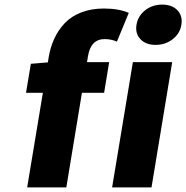

<svg xmlns="http://www.w3.org/2000/svg" viewBox="-20 -814 809 834"><path d="M93 -410.9 114 -536.9 187.9 -543 191.4 -565Q198.9 -609.7 216.1 -646.8Q233.3 -683.9 261.7 -713.8Q290.1 -743.6 333.5 -760.3Q376.8 -777 431.5 -777Q495 -777 539.4 -758.2L487.9 -633.2Q463.1 -644.2 434.7 -644.2Q374.3 -644.2 362.2 -570L358 -544H454.2L432.2 -410.9H335.9L268.1 0H98L166.2 -410.9ZM638.1 0H467L557.2 -544H728ZM655.5 -619Q613.6 -619 590.2 -643.6Q566.8 -668.3 572.8 -706Q579.2 -744.7 610.6 -769.4Q642 -794 684.3 -794Q727.3 -794 750.7 -769.4Q774.1 -744.7 767.8 -706Q761.7 -668.3 729.9 -643.6Q698.2 -619 655.5 -619Z"/></svg>

Font: Karasuma Gothic
Style: Italic
Weight: 900
Italic angle: -9.39999°
Designer: Rasmus Andersson / Ryoko Nishizuka
Foundry: Genbu
Version: Version 1.00